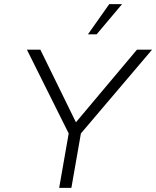

<svg xmlns="http://www.w3.org/2000/svg" viewBox="-20 -908 755 928"><path d="M266 0 312 -263 110 -668H175L347 -317L642 -668H715L371 -263L325 0ZM405 -742 508 -888H570L447 -742Z"/></svg>

Font: Celebes Light
Style: Italic
Weight: 300
Italic angle: -10°
Designer: Anugrah Pasau
Foundry: Lafontype
Version: Version 1.000; ttfautohint (v1.8.4)